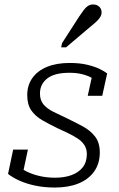

<svg xmlns="http://www.w3.org/2000/svg" viewBox="-20 -829 532 860"><path d="M226 11Q178 11 138 2.5Q98 -6 67 -20Q36 -34 16 -50L39 -159H105L78 -32Q66 -40 60 -50Q54 -60 54 -71Q54 -82 57 -91Q73 -74 99 -61Q125 -48 157.5 -40.5Q190 -33 227 -33Q268 -33 300 -44.5Q332 -56 350.5 -79.5Q369 -103 369 -139Q369 -162 358 -179Q347 -196 328 -208.5Q309 -221 285 -232.5Q261 -244 235 -256Q200 -273 169.5 -290.5Q139 -308 120.5 -334Q102 -360 102 -403Q102 -447 125 -479.5Q148 -512 190.5 -529.5Q233 -547 292 -547Q337 -547 370.5 -539Q404 -531 426.5 -520Q449 -509 460 -500L438 -400H373L394 -496Q401 -494 407 -488Q413 -482 417.5 -473.5Q422 -465 422 -455Q411 -469 392.5 -479.5Q374 -490 349 -496.5Q324 -503 291 -503Q224 -503 191.5 -477.5Q159 -452 159 -410Q159 -380 175 -361Q191 -342 218.5 -328.5Q246 -315 280 -299Q315 -282 349 -264Q383 -246 405 -218.5Q427 -191 427 -146Q427 -96 401.5 -60.5Q376 -25 331 -7Q286 11 226 11ZM336 -757Q347 -773 355.5 -784.5Q364 -796 374 -802.5Q384 -809 397 -809Q414 -809 424.5 -799Q435 -789 435 -774Q435 -762 428.5 -752Q422 -742 412 -732.5Q402 -723 388 -712L276 -617H254L258 -636Z"/></svg>

Font: Roboto Serif ExtraLight
Style: Italic
Weight: 250
Italic angle: -10°
Designer: Greg Gazdowicz
Foundry: Commercial Type
Version: Version 1.008